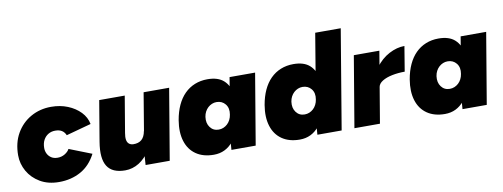

<svg xmlns="http://www.w3.org/2000/svg" viewBox="-59 -1011 3491 1333"><g transform="rotate(-10 1686.0 -344.0)"><path d="M269 12Q192 12 136 -21Q80 -54 50 -107Q20 -160 20 -220Q20 -308 57.5 -373.5Q95 -439 159.5 -475.5Q224 -512 303 -512Q367 -512 420 -490.5Q473 -469 508.5 -432Q544 -395 553 -347L377 -299Q367 -322 349 -333Q331 -344 303 -344Q275 -344 253.5 -331Q232 -318 219.5 -294.5Q207 -271 207 -238Q207 -217 216 -198.5Q225 -180 243 -168Q261 -156 288 -156Q316 -156 339 -170Q362 -184 372 -203L530 -141Q490 -63 422.5 -25.5Q355 12 269 12Z M880 0 886 -92 954 -500H1134L1050 0ZM598 -244 641 -500H821L778 -244ZM778 -244Q773 -216 776 -197Q779 -178 790.5 -168Q802 -158 820 -157Q858 -156 880 -175Q902 -194 909 -234H958Q945 -155 912 -100Q879 -45 833 -16.5Q787 12 735 12Q644 12 609 -43.5Q574 -99 593 -214L598 -244Z M1485 0 1492 -93 1560 -500H1740L1656 0ZM1360 12Q1285 12 1235 -22.5Q1185 -57 1165.5 -120Q1146 -183 1160 -267Q1170 -325 1191 -370.5Q1212 -416 1243.5 -447.5Q1275 -479 1316 -495.5Q1357 -512 1405 -512Q1480 -512 1519.5 -476Q1559 -440 1569.5 -377.5Q1580 -315 1566 -233Q1556 -175 1538.5 -129.5Q1521 -84 1495.5 -52.5Q1470 -21 1436 -4.5Q1402 12 1360 12ZM1423 -154Q1441 -154 1456.5 -160.5Q1472 -167 1484.5 -178.5Q1497 -190 1505.5 -206.5Q1514 -223 1517 -243Q1525 -288 1502 -316.5Q1479 -345 1440 -345Q1423 -345 1407.5 -338.5Q1392 -332 1379.5 -320.5Q1367 -309 1358.5 -293Q1350 -277 1347 -257Q1341 -213 1363 -183.5Q1385 -154 1423 -154Z M2091 0 2098 -93 2199 -700H2379L2262 0ZM1966 12Q1891 12 1841 -22.5Q1791 -57 1771.5 -120Q1752 -183 1766 -267Q1776 -325 1797 -370.5Q1818 -416 1849.5 -447.5Q1881 -479 1922 -495.5Q1963 -512 2011 -512Q2086 -512 2125.5 -476Q2165 -440 2175.5 -377.5Q2186 -315 2172 -233Q2162 -175 2144.5 -129.5Q2127 -84 2101.5 -52.5Q2076 -21 2042 -4.5Q2008 12 1966 12ZM2029 -154Q2047 -154 2062.5 -160.5Q2078 -167 2090.5 -178.5Q2103 -190 2111.5 -206.5Q2120 -223 2123 -243Q2131 -288 2108 -316.5Q2085 -345 2046 -345Q2029 -345 2013.5 -338.5Q1998 -332 1985.5 -320.5Q1973 -309 1964.5 -293Q1956 -277 1953 -257Q1947 -213 1969 -183.5Q1991 -154 2029 -154Z M2352 0 2436 -500H2616L2532 0ZM2532 -251Q2546 -332 2587.5 -388Q2629 -444 2684 -473Q2739 -502 2793 -502L2764 -326Q2717 -326 2675 -317.5Q2633 -309 2605.5 -292Q2578 -275 2574 -251Z M3114 0 3121 -93 3189 -500H3369L3285 0ZM2989 12Q2914 12 2864 -22.5Q2814 -57 2794.5 -120Q2775 -183 2789 -267Q2799 -325 2820 -370.5Q2841 -416 2872.5 -447.5Q2904 -479 2945 -495.5Q2986 -512 3034 -512Q3109 -512 3148.5 -476Q3188 -440 3198.5 -377.5Q3209 -315 3195 -233Q3185 -175 3167.5 -129.5Q3150 -84 3124.5 -52.5Q3099 -21 3065 -4.5Q3031 12 2989 12ZM3052 -154Q3070 -154 3085.5 -160.5Q3101 -167 3113.5 -178.5Q3126 -190 3134.5 -206.5Q3143 -223 3146 -243Q3154 -288 3131 -316.5Q3108 -345 3069 -345Q3052 -345 3036.5 -338.5Q3021 -332 3008.5 -320.5Q2996 -309 2987.5 -293Q2979 -277 2976 -257Q2970 -213 2992 -183.5Q3014 -154 3052 -154Z"/></g></svg>

Font: Figtree Black
Style: Italic
Weight: 900
Italic angle: -9.5°
Foundry: Erik Kennedy
Version: Version 2.001;gftools[0.9.30]